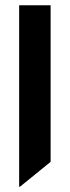

<svg xmlns="http://www.w3.org/2000/svg" viewBox="-20 -500 265 732"><path d="M53 -480V212H56L173 117V-480Z"/></svg>

Font: Lineal
Style: Bold
Weight: 700
Designer: Created by Frank Adebiaye with contributions from Anton Moglia & Ariel Martín Pérez
Created by Frank ADEBIAYE with FontF
Foundry: Velvetyne Type Foundry
Version: Version 2.000;Glyphs 3.2 (3227)